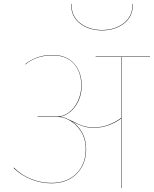

<svg xmlns="http://www.w3.org/2000/svg" viewBox="-20 -972 795 992"><path d="M755 -678H608V0H606V-360Q579 -339 542 -325.5Q505 -312 469 -312Q432 -312 409.5 -319.5Q387 -327 353 -344Q385 -322 405 -286Q425 -250 425 -201Q425 -124 376.5 -74.5Q328 -25 245 -25Q192 -25 140.5 -45.5Q89 -66 50 -104L52 -106Q89 -68 140.5 -47.5Q192 -27 245 -27Q327 -27 375 -75.5Q423 -124 423 -201Q423 -256 396.5 -296Q370 -336 330 -355L328 -356Q303 -368 276 -368H174V-370H276Q308 -370 336.5 -391.5Q365 -413 382.5 -450Q400 -487 400 -529Q400 -601 361 -643.5Q322 -686 252 -686Q206 -686 170 -672.5Q134 -659 112 -639L111 -641Q135 -661 170.5 -674.5Q206 -688 252 -688Q322 -688 362 -644.5Q402 -601 402 -529Q402 -487 386 -452Q370 -417 344.5 -395.5Q319 -374 291 -369Q312 -366 328 -358L358 -344Q388 -328 410.5 -321Q433 -314 469 -314Q506 -314 542.5 -328Q579 -342 606 -363V-678H474V-680H755ZM347 -952H349Q349 -887 395 -852Q441 -817 507 -817Q573 -817 619 -852Q665 -887 665 -952H667Q667 -886 620.5 -850.5Q574 -815 507 -815Q440 -815 393.5 -850.5Q347 -886 347 -952Z"/></svg>

Font: FiraGO Two
Style: Regular
Weight: 100
Designer: bBox Type
Foundry: bBox Type GmbH
Version: Version 1.001